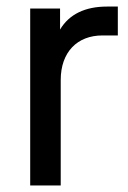

<svg xmlns="http://www.w3.org/2000/svg" viewBox="-20 -565 390 585"><path d="M72 0H165V-321C165 -407 216 -457 292 -457H339V-545H306C240 -545 191 -522 163 -475V-539H72Z"/></svg>

Font: Mluvka Medium
Style: Regular
Weight: 500
Designer: Modified by Jiří Krblich, Original typeface by Gumpita Rahayu
Foundry: Gumpita Rahayu & Jiří Krblich
Version: Version 2.000;Glyphs 3.1.1 (3134)